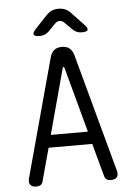

<svg xmlns="http://www.w3.org/2000/svg" viewBox="-62 -996 725 1052"><g transform="rotate(-5 300.0 -470.0)"><path d="M198 -265H402L305 -624Q303 -630 300 -630Q297 -630 295 -624ZM469 -16 420 -196H180L131 -16Q128 -3 119.5 3.5Q111 10 94 10Q71 10 61.5 -3Q52 -16 59 -41L235 -689Q242 -714 257.5 -727Q273 -740 300 -740Q327 -740 342.5 -727Q358 -714 365 -689L541 -41Q548 -16 538.5 -3Q529 10 506 10Q489 10 480.5 3.5Q472 -3 469 -16ZM186 -810Q157 -810 152.5 -820.5Q148 -831 168 -852L235 -923Q249 -937 265 -943.5Q281 -950 300 -950Q319 -950 335.5 -943.5Q352 -937 365 -923L433 -851Q453 -831 449 -820.5Q445 -810 416 -810Q402 -810 389.5 -815Q377 -820 367 -830L327 -870Q314 -883 300.5 -883Q287 -883 274 -870L236 -831Q226 -821 213.5 -815.5Q201 -810 186 -810Z"/></g></svg>

Font: Maple Mono NL Light
Style: Regular
Weight: 300
Monospace: yes
Designer: subframe7536
Version: Version 7.000